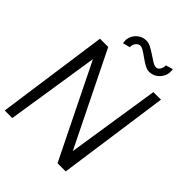

<svg xmlns="http://www.w3.org/2000/svg" viewBox="-258 -1012 1138 1138"><g transform="rotate(45 311.0 -443.5)"><path d="M-10.5 0 88 -700H157L445 -115L535.5 -700H599L500.5 0H432L144 -585L53 0ZM432 -767Q413.5 -767 392.8 -778.8Q372 -790.5 351.5 -805.5Q331 -820.5 313 -831.2Q295 -842 282 -839.5Q268 -837 257.5 -823Q247 -809 249 -789.5L203.5 -777.5Q197 -804.5 207.2 -829.8Q217.5 -855 239.8 -871Q262 -887 290.5 -887Q309.5 -887 330.5 -876Q351.5 -865 372.2 -850.8Q393 -836.5 411.2 -825.5Q429.5 -814.5 442.5 -814.5Q459.5 -814.5 468.8 -832.8Q478 -851 475 -864L520.5 -878Q526.5 -849.5 515.8 -824.2Q505 -799 482.8 -783Q460.5 -767 432 -767Z"/></g></svg>

Font: Urbanist Light
Style: Italic
Weight: 300
Italic angle: -8°
Designer: Corey Hu
Foundry: Corey Hu
Version: Version 1.330; ttfautohint (v1.8.4.7-5d5b)